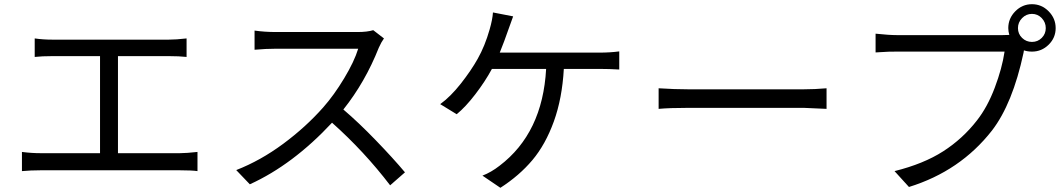

<svg xmlns="http://www.w3.org/2000/svg" viewBox="-20 -851 5040 910"><path d="M539.1 -125H833Q863.3 -125 916 -130.9V-40Q888.7 -43.9 833 -43.9H171.9Q126 -43.9 84 -40V-130.9Q128.9 -125 171.9 -125H454.1V-585H228.5Q178.7 -585 144.5 -581.1V-668.9Q183.6 -663.1 228.5 -663.1H779.3Q815.4 -663.1 864.3 -668.9V-581.1Q830.1 -585 779.3 -585H539.1Z M1749 -708 1799.8 -668.9Q1787.1 -651.4 1775.4 -625Q1710.9 -461.9 1607.4 -332Q1680.7 -269.5 1761.7 -185.5Q1842.8 -101.6 1899.4 -34.2L1829.1 27.3Q1706.1 -133.8 1553.7 -269.5Q1368.2 -70.3 1164.1 22.5L1099.6 -44.9Q1214.8 -89.8 1322.3 -169.4Q1429.7 -249 1511.7 -341.8Q1563.5 -400.4 1611.3 -480Q1659.2 -559.6 1677.7 -620.1H1288.1Q1240.2 -620.1 1186.5 -615.2V-706.1Q1234.4 -699.2 1288.1 -699.2H1673.8Q1720.7 -699.2 1749 -708Z M2348.6 -601.6H2821.3Q2871.1 -601.6 2915 -607.4V-521.5Q2867.2 -524.4 2821.3 -524.4H2652.3Q2644.5 -384.8 2605 -275.4Q2565.4 -166 2503.4 -92.3Q2441.4 -18.6 2351.6 39.1L2266.6 -18.6Q2307.6 -34.2 2347.7 -65.4Q2551.8 -220.7 2568.4 -524.4H2311.5Q2279.3 -464.8 2232.9 -404.3Q2186.5 -343.8 2144.5 -309.6L2066.4 -357.4Q2115.2 -392.6 2164.1 -454.6Q2212.9 -516.6 2244.1 -572.3Q2278.3 -632.8 2300.8 -711.9Q2314.5 -759.8 2316.4 -792L2412.1 -773.4Q2392.6 -720.7 2386.7 -703.1Q2372.1 -660.2 2348.6 -601.6Z M3101.6 -335V-432.6Q3177.7 -427.7 3241.2 -427.7H3789.1Q3841.8 -427.7 3897.5 -432.6V-335Q3799.8 -339.8 3790 -339.8H3241.2Q3153.3 -339.8 3101.6 -335Z M4824.2 -671.4Q4843.8 -652.3 4871.1 -652.3Q4898.4 -652.3 4917.5 -671.4Q4936.5 -690.4 4936.5 -717.8Q4936.5 -745.1 4917.5 -765.1Q4898.4 -785.2 4871.1 -785.2Q4843.8 -785.2 4824.2 -765.1Q4804.7 -745.1 4804.7 -717.8Q4804.7 -690.4 4824.2 -671.4ZM4230.5 -684.6H4731.4Q4752 -684.6 4763.7 -685.5Q4758.8 -702.1 4758.8 -717.8Q4758.8 -763.7 4792 -797.4Q4825.2 -831.1 4871.1 -831.1Q4917 -831.1 4950.2 -797.4Q4983.4 -763.7 4983.4 -717.8Q4983.4 -671.9 4950.2 -639.2Q4917 -606.4 4871.1 -606.4Q4850.6 -606.4 4833 -612.3L4831.1 -600.6Q4779.3 -359.4 4681.6 -232.4Q4531.2 -40 4288.1 35.2L4219.7 -40Q4357.4 -74.2 4450.2 -133.8Q4543 -193.4 4610.4 -280.3Q4660.2 -343.8 4694.8 -435.5Q4729.5 -527.3 4741.2 -606.4H4228.5Q4210.9 -606.4 4192.9 -606Q4174.8 -605.5 4156.2 -604Q4137.7 -602.5 4129.9 -602.5V-691.4Q4193.4 -684.6 4230.5 -684.6Z"/></svg>

Font: Gen Shin Gothic Monospace Regular
Style: Regular
Weight: 400
Designer: [Source Han Sans]
Ryoko NISHIZUKA  (kana & ideographs); Paul D. Hunt (Latin, Greek & Cyrillic); Wenlong ZHANG  (bopomofo
Version: Version 1.002.20150607